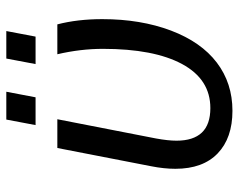

<svg xmlns="http://www.w3.org/2000/svg" viewBox="-92 -632 735 590"><g transform="rotate(-90 275.0 -337.5)"><path d="M475.6 -179.2Q440.4 -86.4 377.2 -38.3Q314 9.8 229 9.8Q145.5 9.8 98.1 -35.6Q50.8 -81.1 50.8 -165.5Q50.8 -200.2 58.6 -239.7L114.7 -528.3H203.1L144 -225.1Q137.2 -188 137.2 -162.1Q137.2 -110.4 162.1 -84.2Q187 -58.1 237.3 -58.1Q325.7 -58.1 372.6 -144.8Q419.4 -231.4 419.4 -388.2Q419.4 -457 402.8 -528.3H494.6Q510.7 -466.3 510.7 -390.1Q510.7 -272.5 475.6 -179.2ZM474.1 -685.1 457 -595.2H372.6L389.6 -685.1ZM287.6 -685.1 270.5 -595.2H185.1L202.1 -685.1Z"/></g></svg>

Font: Arimo
Style: Italic
Weight: 400
Italic angle: -12°
Designer: Steve Matteson
Foundry: Monotype Imaging Inc.
Version: Version 1.33